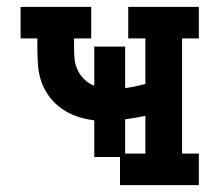

<svg xmlns="http://www.w3.org/2000/svg" viewBox="-20 -540 640 560"><path d="M330 0V-82H255V-189Q230 -192 206 -200Q182 -208 161.5 -222Q141 -236 125.5 -256Q110 -276 101.5 -299.5Q93 -323 91 -348Q89 -373 89 -398V-428H40V-520H246V-428H196V-398Q196 -381 198 -364.5Q200 -348 207.5 -333.5Q215 -319 227 -307.5Q239 -296 255 -290V-404H345V-283Q360 -285 374.5 -288Q389 -291 404 -295V-428H354V-520H560V-428H511V-92H560V0ZM404 -92V-202Q389 -199 374.5 -196.5Q360 -194 345 -192V-92Z"/></svg>

Font: Iosevka Etoile Semibold
Style: Regular
Weight: 600
Designer: Belleve Invis
Foundry: Belleve Invis
Version: Version 22.1.2; ttfautohint (v1.8.4)